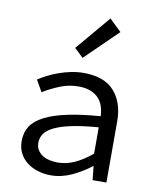

<svg xmlns="http://www.w3.org/2000/svg" viewBox="-87 -842 725 919"><g transform="rotate(10 275.0 -382.5)"><path d="M425 0H492V-298Q492 -389 443.5 -443.5Q395 -498 295 -498Q263 -498 232 -491.5Q201 -485 173.5 -475Q146 -465 121.5 -452.5Q97 -440 79 -428L111 -372Q145 -393 189 -411.5Q233 -430 281 -430Q316 -430 340.5 -420Q365 -410 380 -393.5Q395 -377 402 -355Q409 -333 410 -308Q316 -301 249 -286.5Q182 -272 139.5 -250Q97 -228 77.5 -197.5Q58 -167 58 -126Q58 -93 71 -67.5Q84 -42 106.5 -24.5Q129 -7 159 2.5Q189 12 223 12Q275 12 324.5 -11Q374 -34 415 -66H418ZM410 -126Q368 -91 327.5 -72.5Q287 -54 245 -54Q224 -54 204.5 -58.5Q185 -63 170.5 -72.5Q156 -82 147 -96.5Q138 -111 138 -132Q138 -156 151.5 -175.5Q165 -195 196.5 -210.5Q228 -226 280 -237Q332 -248 410 -254ZM233 -609 276 -568 433 -721 375 -777Z"/></g></svg>

Font: Codetta
Style: Regular
Weight: 400
Italic angle: -11°
Designer: Ulrich Proeller
Foundry: PROSA GmbH
Version: Version 2.00;September 29, 2018;FontCreator 11.5.0.2427 64-b